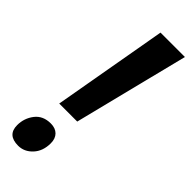

<svg xmlns="http://www.w3.org/2000/svg" viewBox="-243 -736 769 769"><g transform="rotate(45 141.5 -352.0)"><path d="M59.1 -226.1 145 -713.9H283.2L161.1 -226.1ZM62 9.8Q1 9.8 1 -45.9Q1 -85 24.4 -115.5Q47.9 -146 91.8 -146Q118.2 -146 133.1 -131.1Q147.9 -116.2 147.9 -89.8Q147.9 -45.4 122.3 -17.8Q96.7 9.8 62 9.8Z"/></g></svg>

Font: Open Sans Condensed
Style: Bold Italic
Weight: 700
Width: 3
Italic angle: -12°
Designer: Monotype Design Team
Foundry: Monotype Imaging Inc.
Version: Version 3.003; ttfautohint (v1.8.4)